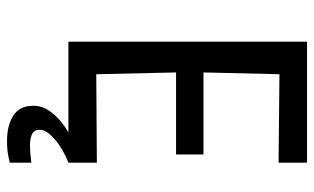

<svg xmlns="http://www.w3.org/2000/svg" viewBox="-198 -538 915 560"><g transform="rotate(90 260.0 -258.5)"><path d="M102 0V-696H455V-613L154 -616L198 -659L191 -362L149 -394H431V-314H149L191 -349L198 -38L154 -81L455 -83V0ZM391 179Q347 179 318 161Q289 143 289 102Q289 75 307 51Q325 27 353 8.5Q381 -10 407 -21L455 0Q414 16 386.5 40Q359 64 359 83Q359 100 371.5 106Q384 112 405 112Q421 112 438 110Q455 108 455 108V171Q455 171 436.5 175Q418 179 391 179Z"/></g></svg>

Font: Ruda Medium
Style: Regular
Weight: 500
Version: Version 2.001